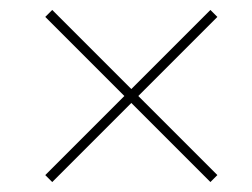

<svg xmlns="http://www.w3.org/2000/svg" viewBox="-20 -517 506 386"><path d="M85 -151 244 -310 403 -151 417 -165 258 -324 417 -483 403 -497 244 -338 85 -497 71 -483 230 -324 71 -165Z"/></svg>

Font: Fixel Display Thin
Style: Italic
Weight: 100
Italic angle: -10°
Designer: AlfaBravo + MacPaw
Foundry: Kyrylo Tkachov, Marchela Mozhyna, Serhii Makarenko, Maria Weinstein, Zakhar Kryvoshyya
Version: Version 1.210;Glyphs 3.2 (3217)